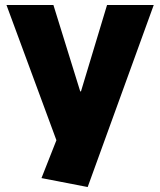

<svg xmlns="http://www.w3.org/2000/svg" viewBox="-20 -560 645 773"><path d="M147 157 233 -61 218 34 6 -540H195L303 -192H306L411 -540H599L333 193Z"/></svg>

Font: Pathway Extreme SemiCondensed ExtraBold
Style: Regular
Weight: 800
Width: 4
Version: Version 1.001;gftools[0.9.26]